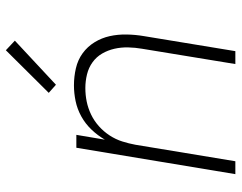

<svg xmlns="http://www.w3.org/2000/svg" viewBox="-102 -702 805 640"><g transform="rotate(-90 300.0 -382.5)"><path d="M39 0 127 -530H170L154 -435Q168 -459 187.5 -479.5Q207 -500 231.5 -513.5Q256 -527 282.5 -532.5Q309 -538 335 -538Q364 -538 392 -531.5Q420 -525 442 -509Q464 -493 478.5 -469.5Q493 -446 499 -419Q505 -392 504.5 -362.5Q504 -333 499 -304L449 0H406L457 -311Q461 -334 461.5 -357.5Q462 -381 457 -403Q452 -425 441 -444Q430 -463 412 -476Q394 -489 371.5 -494.5Q349 -500 326 -500Q303 -500 281 -495.5Q259 -491 238 -481Q217 -471 199 -455Q181 -439 168 -419Q155 -399 148 -377Q141 -355 137 -333L82 0ZM337 -598 310 -622 452 -765 484 -735Z"/></g></svg>

Font: Iosevka Curly XLtEx
Style: Italic
Weight: 200
Width: 7
Italic angle: -9°
Monospace: yes
Designer: Belleve Invis
Foundry: Belleve Invis
Version: Version 11.1.0; ttfautohint (v1.8.3)